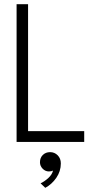

<svg xmlns="http://www.w3.org/2000/svg" viewBox="-20 -680 484 920"><path d="M59.5 -660H114.5V-51.5H383.5V0H59.5ZM220 49Q241.5 49 256.5 64.2Q271.5 79.5 271.5 103Q271.5 140.5 250 171.8Q228.5 203 197 220L174.5 198.5Q194 189 211.8 172.8Q229.5 156.5 234 137.5Q225.5 141.5 214.5 141.5Q197 141.5 184.2 128.2Q171.5 115 171.5 97.5Q171.5 76 185.2 62.5Q199 49 220 49Z"/></svg>

Font: League Spartan Light
Style: Regular
Weight: 277
Foundry: The League of Moveable Type
Version: Version 2.002